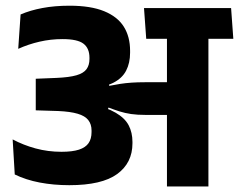

<svg xmlns="http://www.w3.org/2000/svg" viewBox="-20 -670 858 690"><path d="M818.5 -530.5 810.5 -641H497.5L505.5 -530.5ZM580 0H729V-570H580ZM25.5 -169 33 -43Q73 -23.5 122.8 -14Q172.5 -4.5 229 -4.5Q346 -4.5 401 -44.5Q456 -84.5 456 -155V-160Q456 -193.5 442.5 -219.5Q429 -245.5 395.5 -265Q362 -284.5 301.5 -299L299.5 -353.5Q354 -356 386.5 -372.2Q419 -388.5 433.2 -416Q447.5 -443.5 447.5 -480.5V-487.5Q447.5 -538 425 -574Q402.5 -610 354.2 -629.8Q306 -649.5 230 -649.5Q176.5 -649.5 132.5 -641.2Q88.5 -633 54 -618L45.5 -494.5Q82 -511 122 -520.2Q162 -529.5 205 -529.5Q258.5 -529.5 280 -513Q301.5 -496.5 301.5 -462.5V-458Q301.5 -436 291 -421.5Q280.5 -407 254.8 -399.5Q229 -392 182.5 -390L108.5 -387V-273.5L189.5 -271Q233 -269 259.2 -261.2Q285.5 -253.5 297.2 -238.5Q309 -223.5 309 -201V-195.5Q309 -171 298.2 -155.5Q287.5 -140 263.8 -132.2Q240 -124.5 201 -124.5Q152.5 -124.5 108.2 -136.5Q64 -148.5 25.5 -169ZM293.5 -363.5V-288L366 -272L370 -283.5Q391 -275.5 410 -269.5Q429 -263.5 451.2 -260.2Q473.5 -257 503.5 -257H632V-374.5H501.5Q474.5 -374.5 452.8 -373Q431 -371.5 411.8 -368.5Q392.5 -365.5 372.5 -361.5L371.5 -369.5Z"/></svg>

Font: Anek Devanagari
Style: Bold
Weight: 700
Designer: Kailash Malviya (Devanagari) & Yesha Goshar (Latin)
Foundry: Ek Type
Version: Version 1.003